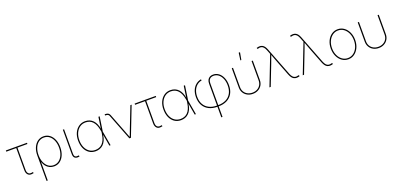

<svg xmlns="http://www.w3.org/2000/svg" viewBox="23 -1951 6979 3353"><g transform="rotate(-20 3512.0 -274.5)"><path d="M302.2 2Q249 12.2 219 -17.8Q189 -47.9 189 -102.5V-516.6H3.9V-539.1H396.5V-516.6H211.4V-102.5Q211.4 -56.2 234.6 -33.9Q257.8 -11.7 298.8 -20Q304.2 -21 309.8 -22Q315.4 -22.9 320.3 -23.4L324.7 -1.5Q319.3 -1 313.5 0Q307.6 1 302.2 2Z M490.2 204.1V-268.6Q490.2 -349.1 516.8 -411.9Q543.5 -474.6 591.8 -510.7Q640.1 -546.9 704.1 -546.9Q768.1 -546.9 815.9 -510.7Q863.8 -474.6 890.4 -411.6Q917 -348.6 917 -268.6Q917 -188 890.4 -124.8Q863.8 -61.5 815.9 -25.4Q768.1 10.7 703.6 10.7Q658.2 10.7 620.6 -7.6Q583 -25.9 555.9 -59.1Q528.8 -92.3 515.1 -136.7H512.7V204.1ZM703.6 -11.7Q761.2 -11.7 804.2 -45.2Q847.2 -78.6 870.8 -136.5Q894.5 -194.3 894.5 -268.6Q894.5 -342.3 870.8 -400.1Q847.2 -458 804.4 -491.2Q761.7 -524.4 704.1 -524.4Q646 -524.4 603 -491Q560.1 -457.5 536.4 -399.7Q512.7 -341.8 512.7 -268.6Q512.7 -194.3 536.1 -136.5Q559.6 -78.6 602.3 -45.2Q645 -11.7 703.6 -11.7Z M1168.5 1Q1120.6 9.3 1092 -11.2Q1063.5 -31.7 1063.5 -85.4V-539.1H1085.9V-85.4Q1085.9 -40.5 1107.9 -27.6Q1129.9 -14.6 1167.5 -22Q1170.4 -22.9 1170.2 -22.7Q1169.9 -22.5 1172.9 -22.9L1177.2 -1Q1175.3 -1 1173.1 -0.5Q1170.9 0 1168.5 1Z M1476.6 10.7Q1407.2 10.7 1356 -24.7Q1304.7 -60.1 1276.6 -123Q1248.5 -186 1248.5 -268.6Q1248.5 -349.6 1277.6 -412.1Q1306.6 -474.6 1358.2 -510.5Q1409.7 -546.4 1476.6 -546.4Q1522 -546.4 1558.8 -531Q1595.7 -515.6 1623 -486.8Q1650.4 -458 1668.5 -416.7Q1686.5 -375.5 1693.8 -323.7H1699.7L1707 -272L1754.4 0H1731.9L1680.2 -299.3Q1670.9 -354.5 1653.8 -396.5Q1636.7 -438.5 1611.3 -466.8Q1585.9 -495.1 1552.5 -509.5Q1519 -523.9 1476.6 -523.9Q1416 -523.9 1369.9 -491.2Q1323.7 -458.5 1297.4 -400.9Q1271 -343.3 1271 -268.6Q1271 -192.4 1296.4 -134.8Q1321.8 -77.1 1368.2 -44.7Q1414.6 -12.2 1476.6 -12.2Q1514.2 -12.2 1547.1 -24.2Q1580.1 -36.1 1606.7 -62.5Q1633.3 -88.9 1651.9 -131.3Q1670.4 -173.8 1679.2 -234.9L1724.1 -539.1H1747.6L1707 -268.1L1700.2 -214.4H1694.3Q1686 -154.3 1665.8 -111.3Q1645.5 -68.4 1616.2 -41.3Q1586.9 -14.2 1551.3 -1.7Q1515.6 10.7 1476.6 10.7Z M2103.5 0 1914.1 -487.8Q1906.7 -504.9 1891.6 -512.2Q1876.5 -519.5 1853 -519.5H1841.3V-542H1853Q1885.3 -542 1905.5 -530.3Q1925.8 -518.6 1935.5 -493.7L2063.5 -164.1Q2077.6 -127 2091.8 -89.4Q2106 -51.8 2121.1 -14.6H2115.2Q2130.4 -51.8 2144.3 -89.4Q2158.2 -127 2172.4 -164.1L2318.4 -539.1H2341.8L2132.3 0Z M2695.8 2Q2642.6 12.2 2612.5 -17.8Q2582.5 -47.9 2582.5 -102.5V-516.6H2397.5V-539.1H2790V-516.6H2605V-102.5Q2605 -56.2 2628.2 -33.9Q2651.4 -11.7 2692.4 -20Q2697.8 -21 2703.4 -22Q2709 -22.9 2713.9 -23.4L2718.3 -1.5Q2712.9 -1 2707 0Q2701.2 1 2695.8 2Z M3062.5 10.7Q2993.2 10.7 2941.9 -24.7Q2890.6 -60.1 2862.5 -123Q2834.5 -186 2834.5 -268.6Q2834.5 -349.6 2863.5 -412.1Q2892.6 -474.6 2944.1 -510.5Q2995.6 -546.4 3062.5 -546.4Q3107.9 -546.4 3144.8 -531Q3181.6 -515.6 3209 -486.8Q3236.3 -458 3254.4 -416.7Q3272.5 -375.5 3279.8 -323.7H3285.6L3293 -272L3340.3 0H3317.9L3266.1 -299.3Q3256.8 -354.5 3239.7 -396.5Q3222.7 -438.5 3197.3 -466.8Q3171.9 -495.1 3138.4 -509.5Q3105 -523.9 3062.5 -523.9Q3002 -523.9 2955.8 -491.2Q2909.7 -458.5 2883.3 -400.9Q2856.9 -343.3 2856.9 -268.6Q2856.9 -192.4 2882.3 -134.8Q2907.7 -77.1 2954.1 -44.7Q3000.5 -12.2 3062.5 -12.2Q3100.1 -12.2 3133.1 -24.2Q3166 -36.1 3192.6 -62.5Q3219.2 -88.9 3237.8 -131.3Q3256.3 -173.8 3265.1 -234.9L3310.1 -539.1H3333.5L3293 -268.1L3286.1 -214.4H3280.3Q3272 -154.3 3251.7 -111.3Q3231.4 -68.4 3202.1 -41.3Q3172.9 -14.2 3137.2 -1.7Q3101.6 10.7 3062.5 10.7Z M3737.8 204.1V-418Q3737.8 -462.4 3752.9 -490.7Q3768.1 -519 3794.9 -533Q3821.8 -546.9 3856.9 -546.9Q3915.5 -546.9 3960.2 -512.5Q4004.9 -478 4030.5 -418Q4056.2 -357.9 4056.2 -279.8Q4056.2 -188 4019.5 -123.8Q3982.9 -59.6 3916.5 -25.9Q3850.1 7.8 3760.3 7.8H3737.8Q3647.5 7.8 3581.1 -25.9Q3514.6 -59.6 3478.3 -123.3Q3441.9 -187 3441.9 -275.9Q3441.9 -347.2 3465.1 -403.1Q3488.3 -459 3531 -494.9Q3573.7 -530.8 3630.9 -541.5L3634.8 -519Q3583 -509.8 3544.7 -476.8Q3506.3 -443.8 3485.4 -392.6Q3464.4 -341.3 3464.4 -276.4Q3464.4 -193.4 3497.8 -134.8Q3531.2 -76.2 3592.5 -45.4Q3653.8 -14.6 3737.8 -14.6H3760.3Q3844.2 -14.6 3905.5 -45.4Q3966.8 -76.2 4000.2 -135.5Q4033.7 -194.8 4033.7 -280.8Q4033.7 -352.1 4011 -407Q3988.3 -461.9 3948.5 -493.2Q3908.7 -524.4 3856.9 -524.4Q3828.1 -524.4 3806.2 -513.4Q3784.2 -502.4 3772.2 -479Q3760.3 -455.6 3760.3 -418V204.1Z M4397.9 7.8Q4341.8 7.8 4297.9 -15.9Q4253.9 -39.6 4228.3 -81.8Q4202.6 -124 4202.6 -179.7V-539.1H4225.1V-179.7Q4225.1 -130.4 4247.6 -93Q4270 -55.7 4309.3 -35.2Q4348.6 -14.6 4397.9 -14.6Q4447.8 -14.6 4486.8 -35.2Q4525.9 -55.7 4548.3 -93Q4570.8 -130.4 4570.8 -179.7V-539.1H4593.3V-179.7Q4593.3 -124 4567.6 -81.8Q4542 -39.6 4498 -15.9Q4454.1 7.8 4397.9 7.8ZM4390.6 -616.7 4409.2 -752.9H4433.6L4408.7 -616.7Z M4706.5 0 4918.5 -545.4 4888.7 -621.6Q4874 -660.6 4854.7 -682.1Q4835.4 -703.6 4810.3 -709.2Q4785.2 -714.8 4752.9 -704.1L4739.7 -702.6L4732.9 -723.1Q4748 -728.5 4762 -731Q4775.9 -733.4 4789.6 -733.4Q4817.4 -733.4 4839.4 -722.4Q4861.3 -711.4 4878.7 -688.5Q4896 -665.5 4909.7 -629.9L5112.8 -106Q5127.9 -66.9 5147.5 -45.2Q5167 -23.4 5191.9 -18.3Q5216.8 -13.2 5248.5 -23.4L5262.2 -24.9L5269 -4.4Q5253.4 1 5239.7 3.4Q5226.1 5.9 5212.4 5.9Q5184.6 5.9 5162.6 -5.1Q5140.6 -16.1 5123.3 -39.1Q5106 -62 5091.8 -97.7L4984.4 -375Q4969.2 -414.1 4955.1 -452.6Q4940.9 -491.2 4926.8 -529.8H4932.6Q4918.9 -491.2 4905 -452.6Q4891.1 -414.1 4876 -375L4730.5 0Z M5325.7 0 5537.6 -545.4 5507.8 -621.6Q5493.2 -660.6 5473.9 -682.1Q5454.6 -703.6 5429.4 -709.2Q5404.3 -714.8 5372.1 -704.1L5358.9 -702.6L5352.1 -723.1Q5367.2 -728.5 5381.1 -731Q5395 -733.4 5408.7 -733.4Q5436.5 -733.4 5458.5 -722.4Q5480.5 -711.4 5497.8 -688.5Q5515.1 -665.5 5528.8 -629.9L5731.9 -106Q5747.1 -66.9 5766.6 -45.2Q5786.1 -23.4 5811 -18.3Q5835.9 -13.2 5867.7 -23.4L5881.3 -24.9L5888.2 -4.4Q5872.6 1 5858.9 3.4Q5845.2 5.9 5831.5 5.9Q5803.7 5.9 5781.7 -5.1Q5759.8 -16.1 5742.4 -39.1Q5725.1 -62 5710.9 -97.7L5603.5 -375Q5588.4 -414.1 5574.2 -452.6Q5560.1 -491.2 5545.9 -529.8H5551.8Q5538.1 -491.2 5524.2 -452.6Q5510.3 -414.1 5495.1 -375L5349.6 0Z M6171.4 10.7Q6106.4 10.7 6055.2 -25.9Q6003.9 -62.5 5974.4 -125.7Q5944.8 -189 5944.8 -268.6Q5944.8 -348.1 5974.4 -411.1Q6003.9 -474.1 6055.2 -510.5Q6106.4 -546.9 6171.4 -546.9Q6235.8 -546.9 6286.9 -510.5Q6337.9 -474.1 6367.4 -410.9Q6397 -347.7 6397 -268.6Q6397 -189 6367.4 -125.7Q6337.9 -62.5 6287.1 -25.9Q6236.3 10.7 6171.4 10.7ZM6171.4 -11.7Q6229.5 -11.7 6275.4 -45.2Q6321.3 -78.6 6347.9 -136.7Q6374.5 -194.8 6374.5 -268.6Q6374.5 -341.8 6347.9 -399.7Q6321.3 -457.5 6275.4 -491Q6229.5 -524.4 6171.4 -524.4Q6113.3 -524.4 6067.1 -490.7Q6021 -457 5994.1 -399.4Q5967.3 -341.8 5967.3 -268.6Q5967.3 -194.8 5993.9 -136.7Q6020.5 -78.6 6066.7 -45.2Q6112.8 -11.7 6171.4 -11.7Z M6738.8 7.8Q6682.6 7.8 6638.7 -15.9Q6594.7 -39.6 6569.1 -81.8Q6543.5 -124 6543.5 -179.7V-539.1H6565.9V-179.7Q6565.9 -130.4 6588.4 -93Q6610.8 -55.7 6650.1 -35.2Q6689.5 -14.6 6738.8 -14.6Q6788.6 -14.6 6827.6 -35.2Q6866.7 -55.7 6889.2 -93Q6911.6 -130.4 6911.6 -179.7V-539.1H6934.1V-179.7Q6934.1 -124 6908.4 -81.8Q6882.8 -39.6 6838.9 -15.9Q6794.9 7.8 6738.8 7.8Z"/></g></svg>

Font: Inter 18pt Thin
Style: Regular
Weight: 250
Designer: Rasmus Andersson
Foundry: rsms
Version: Version 4.001;git-66647c0bb